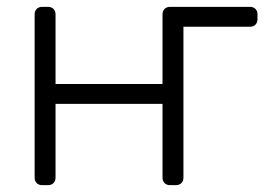

<svg xmlns="http://www.w3.org/2000/svg" viewBox="-20 -540 781 560"><path d="M709 -520Q719 -520 725 -514Q731 -508 731 -498V-484Q731 -474 725 -468Q719 -462 709 -462H515V-22Q515 -12 509 -6Q503 0 493 0H476Q466 0 460 -6Q454 -12 454 -22V-237H142V-22Q142 -12 136 -6Q130 0 120 0H103Q93 0 87 -6Q81 -12 81 -22V-498Q81 -508 87 -514Q93 -520 103 -520H120Q130 -520 136 -514Q142 -508 142 -498V-295H454V-498Q454 -508 460 -514Q466 -520 476 -520Z"/></svg>

Font: Rubik Light Light
Style: Regular
Weight: 300
Version: Version 2.101